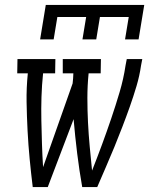

<svg xmlns="http://www.w3.org/2000/svg" viewBox="-20 -760 640 780"><path d="M113 0Q106 -57 100.5 -114Q95 -171 92 -229Q89 -287 88 -345Q87 -403 93 -462H50L51 -520H205L204 -462H155Q150 -414 148.5 -366Q147 -318 148 -270.5Q149 -223 150.5 -175.5Q152 -128 155 -81L275 -421Q276 -431 277 -441.5Q278 -452 278 -462H235V-520H390L389 -462H340Q335 -412 335 -362Q335 -312 337.5 -262.5Q340 -213 344.5 -164.5Q349 -116 354 -67Q375 -120 394.5 -173Q414 -226 432 -279Q450 -332 466 -386Q482 -440 490 -494L495 -520H558L553 -494Q547 -452 534.5 -410Q522 -368 507.5 -327Q493 -286 477 -244.5Q461 -203 444.5 -162.5Q428 -122 410 -81Q392 -40 375 0H314Q302 -68 293.5 -137Q285 -206 279 -276L174 0ZM143 -600 166 -740H566L543 -600H488L503 -691H386L371 -600H315L330 -691H213L198 -600Z"/></svg>

Font: Iosevka HT Light Extended
Style: Italic
Weight: 300
Width: 7
Italic angle: -9°
Monospace: yes
Designer: Belleve Invis
Foundry: Belleve Invis
Version: Version 32.3.0; ttfautohint (v1.8.4)